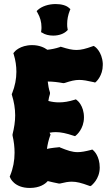

<svg xmlns="http://www.w3.org/2000/svg" viewBox="-20 -925 530 949"><path d="M395 -345C395 -403 362 -429 360 -430L355 -434L349 -432C320 -423 296 -419 272 -419C254 -419 238 -421 219 -426C221 -438 223 -449 227 -461V-468C221 -486 218 -504 216 -522C241 -522 266 -519 293 -514L300 -515C330 -525 350 -530 372 -530C391 -530 412 -526 443 -519L450 -517L455 -521C456 -522 488 -551 488 -603V-612C484 -670 450 -694 448 -695L443 -698L437 -696C404 -684 381 -678 358 -678C337 -678 315 -683 284 -693L279 -694L275 -692C254 -685 233 -681 214 -679C199 -690 174 -702 139 -702C78 -702 51 -669 50 -667L46 -662L48 -656C57 -627 61 -598 61 -570C61 -535 54 -499 40 -464L38 -460L39 -455C49 -423 55 -389 55 -355C55 -324 50 -293 42 -261V-255C49 -225 52 -197 52 -170C52 -131 45 -93 30 -57L28 -52L30 -48C30 -46 50 4 127 4C176 4 203 -15 216 -30C234 -26 252 -21 270 -18H277C301 -24 318 -27 335 -27C359 -27 382 -21 420 -7L426 -5L432 -8C433 -10 472 -38 473 -96C473 -155 443 -180 441 -182L436 -186L430 -184C403 -177 382 -173 364 -173C337 -173 314 -181 277 -196L273 -198L269 -197C268 -197 233 -194 212 -189C215 -211 220 -233 228 -255L230 -259L228 -263L225 -269C235 -271 245 -272 255 -272C282 -272 308 -266 344 -254L351 -252L356 -256C357 -257 395 -287 395 -345ZM322 -885C309 -898 284 -905 255 -905C220 -905 187 -894 167 -876L161 -870L165 -863C179 -839 185 -815 185 -791C185 -785 185 -780 184 -774L183 -766L189 -763C202 -754 222 -749 243 -749C271 -749 296 -758 311 -773L315 -777L314 -782C312 -790 312 -798 312 -807C312 -828 316 -850 325 -873L328 -880Z"/></svg>

Font: Hanalei Fill
Style: Regular
Weight: 400
Designer: Astigmatic (AOETI)
Foundry: Astigmatic (AOETI)
Version: Version 1.000